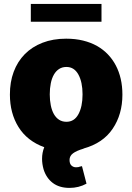

<svg xmlns="http://www.w3.org/2000/svg" viewBox="-20 -747 665 965"><path d="M329.5 197.4Q278.1 197.4 245.2 172.4Q212.4 147.4 198.9 103.7Q191.4 76.7 191.4 51.1Q191.4 20.2 202.4 -7.1Q116.5 -38.4 72.8 -108.7Q29.8 -178.3 29.8 -271.3Q29.5 -334.2 48.8 -386Q68.2 -437.9 104.6 -474.8Q141 -511.7 193.5 -532.1Q246.1 -552.6 312.5 -552.6Q359 -552.6 397.9 -543Q436.8 -533.4 467.9 -515.8Q498.9 -498.2 522.4 -473.5Q545.8 -448.9 561.8 -418.7Q595.2 -355.5 595.2 -271.3Q595.2 -172.2 546.2 -99.8Q497.5 -27.3 399.5 -0.4L400.6 0Q365.1 10.3 347.3 23.4Q329.5 36.6 329.5 56.8Q329.5 76 339.1 84.9Q348.7 93.8 362.2 93.8Q375 93.8 382.5 90.2Q387.1 88.8 392 88.1L414.8 176.1Q375.7 197.4 329.5 197.4ZM313.9 -134.9Q353.3 -134.9 373.9 -172.6Q394.9 -210.6 394.9 -272.7Q394.9 -334.5 373.9 -372.5Q353 -410.5 313.9 -410.5Q293 -410.5 277.2 -400.4Q261.4 -390.3 250.9 -372Q240.4 -353.7 235.3 -328.3Q230.1 -302.9 230.1 -272.7Q230.1 -242.9 235.3 -217.5Q240.4 -192.1 250.7 -173.8Q261 -155.5 276.8 -145.2Q292.6 -134.9 313.9 -134.9ZM490.1 -637.8H134.9V-727.3H490.1Z"/></svg>

Font: Linik Sans Black
Style: Regular
Weight: 900
Designer: Fonts by Rasmus Andersson / Changes by Cristiano Sobral with parts from Marc Monis
Foundry: rsms
Version: Version 3.020; ttfautohint (v1.6)